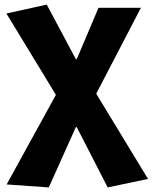

<svg xmlns="http://www.w3.org/2000/svg" viewBox="-20 -603 666 838"><path d="M193 215 311 -48H315L450 215L626 178L400 -194L595 -569H410L315 -345H311L184 -583L8 -544L224 -189L9 202Z"/></svg>

Font: Noto Sans JP Black
Style: Regular
Weight: 900
Designer: Ryoko NISHIZUKA  (kana, bopomofo & ideographs); Paul D. Hunt (Latin, Greek & Cyrillic); Sandoll Communications , Soo-you
Foundry: Adobe
Version: Version 2.002;hotconv 1.0.116;makeotfexe 2.5.65601